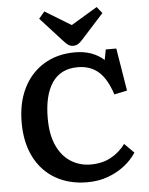

<svg xmlns="http://www.w3.org/2000/svg" viewBox="-63 -1007 831 1071"><g transform="rotate(-5 353.0 -471.0)"><path d="M383 14Q281 14 205 -30Q129 -74 87.5 -155.5Q46 -237 46 -349Q46 -459 86.5 -541Q127 -623 201.5 -668.5Q276 -714 376 -714Q426 -714 466.5 -699.5Q507 -685 538 -657L549 -715H608L647 -476L575 -461Q545 -552 499 -591Q453 -630 384 -630Q289 -630 241 -560Q193 -490 193 -360Q193 -268 221.5 -206.5Q250 -145 299.5 -114Q349 -83 410 -83Q474 -83 522.5 -109Q571 -135 605 -181L658 -128Q633 -89 592.5 -57Q552 -25 499 -5.5Q446 14 383 14ZM370 -751Q356 -751 344.5 -758Q333 -765 316 -784L194 -918L226 -956L372 -867L519 -955L548 -919L423 -781Q409 -765 397 -758Q385 -751 370 -751Z"/></g></svg>

Font: Literata 12pt SemiBold
Style: Regular
Weight: 600
Designer: Latin by Veronika Burian and Jose Scaglione. Greek by Irene Vlachou. Cyrillic by Vera Evstafieva.
Foundry: TypeTogether
Version: Version 3.002